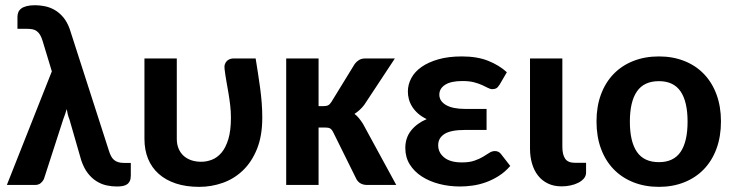

<svg xmlns="http://www.w3.org/2000/svg" viewBox="-20 -709 2814 736"><path d="M178.7 -435.5 143.6 -551.3Q139.2 -565.9 133.8 -575Q128.4 -584 121.3 -589.4Q114.3 -594.7 104.7 -596.7Q95.2 -598.6 81.5 -598.6H46.9V-644Q46.9 -653.3 50 -661.6Q53.2 -669.9 61 -676Q68.8 -682.1 82 -685.5Q95.2 -689 114.7 -689Q132.3 -689 151.9 -685.1Q171.4 -681.2 189.5 -670.9Q207.5 -660.6 222.7 -642.6Q237.8 -624.5 247.6 -596.7L397.9 -129.9Q401.4 -118.7 406 -110.1Q410.6 -101.6 417.2 -95.9Q423.8 -90.3 433.1 -87.4Q442.4 -84.5 455.1 -84.5H481.4V-36.1Q481.4 -22.9 477.5 -14.9Q473.6 -6.8 466.6 -2.2Q459.5 2.4 449.7 4.2Q439.9 5.9 427.7 5.9Q407.7 5.9 387.9 1.5Q368.2 -2.9 350.1 -14.2Q332 -25.4 316.9 -44.7Q301.8 -64 291.5 -94.2L246.6 -250Q242.2 -261.2 239.7 -271.2Q237.3 -281.2 235.8 -291Q232.9 -281.2 229.5 -271.2Q226.1 -261.2 222.2 -251L148.4 -22.9Q144.5 -14.2 136.2 -7.1Q127.9 0 113.8 0H6.3Z M657.7 -484.9V-176.8Q657.7 -155.8 664.6 -139.4Q671.4 -123 683.8 -111.8Q696.3 -100.6 713.4 -94.7Q730.5 -88.9 751.5 -88.9Q772 -88.9 792.2 -96.7Q812.5 -104.5 828.9 -123.5Q845.2 -142.6 855.2 -175.3Q865.2 -208 865.2 -257.8Q865.2 -281.7 862.5 -304.7Q859.9 -327.6 856 -350.8Q852.1 -374 847.9 -397.2Q843.8 -420.4 840.8 -444.8Q839.4 -455.6 842.3 -463.4Q845.2 -471.2 850.3 -475.8Q855.5 -480.5 861.8 -482.7Q868.2 -484.9 874.5 -484.9H960Q964.8 -454.6 969.2 -426.5Q973.6 -398.4 977.3 -370.8Q981 -343.3 983.2 -315.4Q985.4 -287.6 985.4 -257.8Q985.4 -188 965.1 -137.9Q944.8 -87.9 911.1 -55.7Q877.4 -23.4 834 -8.1Q790.5 7.3 743.7 7.3Q693.4 7.3 654.3 -5.6Q615.2 -18.6 588.4 -42.5Q561.5 -66.4 547.6 -100.3Q533.7 -134.3 533.7 -176.8V-484.9Z M1077.1 0ZM1201.2 -484.9V-302.2H1220.2Q1231.9 -302.2 1238.3 -305.7Q1244.6 -309.1 1250.5 -318.4L1339.8 -463.9Q1347.2 -473.6 1356.7 -479.2Q1366.2 -484.9 1380.4 -484.9H1493.7L1376 -306.6Q1367.7 -295.9 1358.6 -287.6Q1349.6 -279.3 1338.9 -272.5Q1348.6 -265.1 1356.2 -255.6Q1363.8 -246.1 1371.1 -234.9L1499 0H1387.7Q1359.4 0 1346.7 -21.5L1257.3 -202.1Q1251.5 -213.4 1245.1 -216.8Q1238.8 -220.2 1226.1 -220.2H1201.2V0H1077.1V-484.9Z M1895 -384.3Q1888.2 -373.5 1882.1 -370.4Q1876 -367.2 1867.7 -367.2Q1859.4 -367.2 1850.3 -372.1Q1841.3 -377 1828.4 -382.8Q1815.4 -388.7 1797.1 -393.6Q1778.8 -398.4 1752.4 -398.4Q1708.5 -398.4 1686.3 -384Q1664.1 -369.6 1664.1 -346.2Q1664.1 -321.3 1689.7 -306.4Q1715.3 -291.5 1762.7 -291.5H1845.2V-210.9H1762.7Q1708.5 -210.9 1684.1 -195.6Q1659.7 -180.2 1659.7 -152.3Q1659.7 -124 1682.9 -105.2Q1706.1 -86.4 1750.5 -86.4Q1779.8 -86.4 1799.1 -93.3Q1818.4 -100.1 1831.8 -108.2Q1845.2 -116.2 1855.5 -123Q1865.7 -129.9 1877.4 -129.9Q1891.6 -129.9 1900.4 -118.7L1936 -72.8Q1915.5 -49.3 1891.4 -34.2Q1867.2 -19 1841.8 -10Q1816.4 -1 1791.3 2.4Q1766.1 5.9 1743.7 5.9Q1701.7 5.9 1663.8 -3.9Q1626 -13.7 1596.9 -32.5Q1567.9 -51.3 1550.8 -78.6Q1533.7 -106 1533.7 -141.6Q1533.7 -181.2 1556.2 -209Q1578.6 -236.8 1615.7 -252.4Q1596.2 -261.7 1582.5 -273.9Q1568.8 -286.1 1560.1 -300Q1551.3 -314 1547.4 -328.6Q1543.5 -343.3 1543.5 -357.9Q1543.5 -384.8 1556.6 -409.4Q1569.8 -434.1 1595.9 -452.4Q1622.1 -470.7 1660.6 -481.7Q1699.2 -492.7 1750.5 -492.7Q1809.6 -492.7 1851.6 -475.8Q1893.6 -459 1922.9 -432.1Z M2011.7 -484.9H2135.7V-146Q2135.7 -116.2 2146.5 -100.6Q2157.2 -85 2183.1 -85H2226.6V-47.9Q2226.6 -34.7 2218.3 -24.9Q2210 -15.1 2196.5 -8.3Q2183.1 -1.5 2166.3 2Q2149.4 5.4 2132.8 5.4Q2103 5.4 2080.3 -5.6Q2057.6 -16.6 2042.5 -35.9Q2027.3 -55.2 2019.5 -81.8Q2011.7 -108.4 2011.7 -139.2Z M2266.6 0ZM2505.9 -492.7Q2559.1 -492.7 2603 -475.3Q2647 -458 2678.2 -425.5Q2709.5 -393.1 2726.6 -346.9Q2743.7 -300.8 2743.7 -243.7Q2743.7 -185.5 2726.6 -139.2Q2709.5 -92.8 2678.2 -60.3Q2647 -27.8 2603 -10.3Q2559.1 7.3 2505.9 7.3Q2452.1 7.3 2408 -10.3Q2363.8 -27.8 2332.3 -60.3Q2300.8 -92.8 2283.7 -139.2Q2266.6 -185.5 2266.6 -243.7Q2266.6 -300.8 2283.7 -346.9Q2300.8 -393.1 2332.3 -425.5Q2363.8 -458 2408 -475.3Q2452.1 -492.7 2505.9 -492.7ZM2505.9 -87.4Q2562 -87.4 2588.9 -126.7Q2615.7 -166 2615.7 -242.7Q2615.7 -319.3 2588.9 -358.6Q2562 -397.9 2505.9 -397.9Q2448.7 -397.9 2421.6 -358.6Q2394.5 -319.3 2394.5 -242.7Q2394.5 -166 2421.6 -126.7Q2448.7 -87.4 2505.9 -87.4Z"/></svg>

Font: Carlito
Style: Bold
Weight: 700
Designer: Lukasz Dziedzic
Foundry: tyPoland Lukasz Dziedzic
Version: Version 1.104